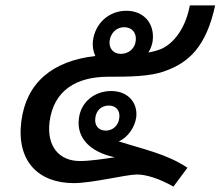

<svg xmlns="http://www.w3.org/2000/svg" viewBox="-20 -669 819 713"><path d="M624 24 676 -46C599 -98 507 -116 421 -144C454 -158 481 -196 486 -234C492 -289 454 -331 393 -331C331 -331 280 -290 273 -229C264 -162 308 -106 406 -85C368 -79 313 -71 277 -71C200 -71 153 -125 164 -216C179 -336 267 -383 378 -384C457 -384 538 -384 595 -406C681 -437 746 -496 779 -649H685C668 -559 622 -506 578 -487C563 -481 548 -477 531 -474C539 -487 545 -502 547 -517C555 -582 514 -629 449 -629C384 -629 333 -582 325 -517C323 -498 326 -478 334 -461C176 -443 77 -363 59 -217C41 -70 123 11 254 11C324 11 448 -21 489 -21C521 -21 570 -7 624 24ZM334 -231C337 -259 357 -277 384 -277C410 -277 427 -259 423 -231C420 -203 399 -184 373 -184C346 -184 330 -203 334 -231ZM387 -517C391 -547 413 -568 441 -568C470 -568 488 -547 484 -517C481 -489 458 -469 429 -469C401 -469 384 -489 387 -517Z"/></svg>

Font: TPK Tissa Web SemiBold
Style: Italic
Weight: 600
Italic angle: -7°
Designer: Jacques Le Bailly, Suppakit Chalermlarp | Katatrad Co.,Ltd.
Foundry: Jacques Le Bailly, Cadson Demak Co.,Ltd.
Version: Version 5.000;Glyphs 3.1.2 (3151)